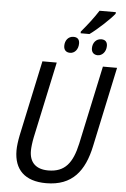

<svg xmlns="http://www.w3.org/2000/svg" viewBox="-66 -1092 751 1148"><g transform="rotate(5 309.0 -517.5)"><path d="M383 -911V-901H436C482 -934 553 -1000 581 -1035L582 -1045H484C456 -1001 421 -956 383 -911ZM330 -779C357 -779 379 -803 379 -839C379 -862 368 -876 343 -876C311 -876 292 -850 292 -818C292 -792 307 -779 330 -779ZM496 -779C522 -779 546 -803 546 -839C546 -862 534 -876 510 -876C478 -876 458 -850 458 -818C458 -792 474 -779 496 -779ZM255 10C412 10 484 -84 516 -236L618 -714H533L432 -243C406 -125 361 -67 261 -67C187 -67 148 -106 148 -175C148 -195 152 -228 158 -257L256 -714H170L73 -261C66 -226 62 -194 62 -170C62 -55 127 10 255 10Z"/></g></svg>

Font: Noto Sans SemiCondensed
Style: Italic
Weight: 400
Width: 4
Italic angle: -12°
Designer: Monotype Design Team
Foundry: Monotype Imaging Inc.
Version: Version 2.013